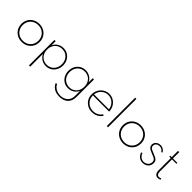

<svg xmlns="http://www.w3.org/2000/svg" viewBox="245 -2351 4117 4117"><g transform="rotate(45 2304.0 -292.5)"><path d="M354.5 16Q276.5 16 214 -18.5Q151.5 -53 115 -114.2Q78.5 -175.5 78.5 -256Q78.5 -336.5 115 -397.8Q151.5 -459 214 -493.5Q276.5 -528 354.5 -528Q433 -528 495.2 -493.5Q557.5 -459 594.2 -397.8Q631 -336.5 631 -256Q631 -175.5 594.5 -114.2Q558 -53 495.5 -18.5Q433 16 354.5 16ZM354.5 -20Q423.5 -20 477.2 -50.5Q531 -81 561.8 -134.2Q592.5 -187.5 592.5 -256Q592.5 -324.5 561.8 -377.8Q531 -431 477.2 -461.5Q423.5 -492 354.5 -492Q286 -492 232.2 -461.5Q178.5 -431 147.8 -377.8Q117 -324.5 117 -256Q117 -187.5 147.8 -134.2Q178.5 -81 232.2 -50.5Q286 -20 354.5 -20Z M823 260V-512H861V-387.5Q892 -453.5 951.8 -490.8Q1011.5 -528 1085.5 -528Q1159.5 -528 1217.5 -492.5Q1275.5 -457 1309 -395.8Q1342.5 -334.5 1342.5 -256Q1342.5 -178 1309 -116.5Q1275.5 -55 1217.8 -19.5Q1160 16 1086 16Q1012 16 952.2 -21.8Q892.5 -59.5 861 -126V260ZM1081.5 -18.5Q1146 -18.5 1196.8 -49Q1247.5 -79.5 1276.2 -133.2Q1305 -187 1305 -256Q1305 -325.5 1276 -379.2Q1247 -433 1196.8 -463.2Q1146.5 -493.5 1081.5 -493.5Q1016 -493.5 965.8 -463.2Q915.5 -433 886.8 -379.2Q858 -325.5 858 -256Q858 -187 886.8 -133Q915.5 -79 966 -48.8Q1016.5 -18.5 1081.5 -18.5Z M1754 275Q1660 275 1594.8 236.8Q1529.5 198.5 1496.5 126L1530 112Q1555.5 172 1615.8 207.8Q1676 243.5 1755 243.5Q1820 243.5 1872 217.8Q1924 192 1954.2 142.5Q1984.5 93 1984.5 22.5V-126Q1953 -59.5 1893.2 -21.8Q1833.5 16 1758.5 16Q1686 16 1628 -19.2Q1570 -54.5 1536.5 -116Q1503 -177.5 1503 -256Q1503 -335 1536.5 -396.2Q1570 -457.5 1628 -492.8Q1686 -528 1759 -528Q1833.5 -528 1893.5 -490.2Q1953.5 -452.5 1984.5 -386.5V-512H2022.5V14Q2022.5 103 1988.5 160.8Q1954.5 218.5 1894 246.8Q1833.5 275 1754 275ZM1764 -18.5Q1829.5 -18.5 1879.8 -48.8Q1930 -79 1958.8 -133Q1987.5 -187 1987.5 -256Q1987.5 -325.5 1959 -379.2Q1930.5 -433 1880 -463.2Q1829.5 -493.5 1764 -493.5Q1699.5 -493.5 1648.8 -463.2Q1598 -433 1569.2 -379.2Q1540.5 -325.5 1540.5 -256Q1540.5 -187 1569.2 -133.2Q1598 -79.5 1648.8 -49Q1699.5 -18.5 1764 -18.5Z M2485.5 16Q2405.5 16 2343.5 -19.8Q2281.5 -55.5 2246.2 -116.2Q2211 -177 2211 -253Q2211 -311 2231.8 -361.2Q2252.5 -411.5 2289 -448.8Q2325.5 -486 2373.2 -507Q2421 -528 2475 -528Q2545.5 -528 2603.5 -494.5Q2661.5 -461 2697.8 -403Q2734 -345 2739 -270.5Q2739.5 -266 2739.2 -262.5Q2739 -259 2739 -254.5H2247.5Q2247.5 -186 2278.2 -132.2Q2309 -78.5 2363 -48Q2417 -17.5 2486.5 -17.5Q2551.5 -17.5 2604.8 -45.5Q2658 -73.5 2690 -124L2719 -107Q2682.5 -48.5 2621.2 -16.2Q2560 16 2485.5 16ZM2249 -286H2701Q2695 -345.5 2663.2 -392.8Q2631.5 -440 2582.8 -467.2Q2534 -494.5 2476 -494.5Q2417 -494.5 2367.8 -467.2Q2318.5 -440 2287 -393Q2255.5 -346 2249 -286Z M2923 0V-860H2961V0Z M3430.5 16Q3352.5 16 3290 -18.5Q3227.5 -53 3191 -114.2Q3154.5 -175.5 3154.5 -256Q3154.5 -336.5 3191 -397.8Q3227.5 -459 3290 -493.5Q3352.5 -528 3430.5 -528Q3509 -528 3571.2 -493.5Q3633.5 -459 3670.2 -397.8Q3707 -336.5 3707 -256Q3707 -175.5 3670.5 -114.2Q3634 -53 3571.5 -18.5Q3509 16 3430.5 16ZM3430.5 -20Q3499.5 -20 3553.2 -50.5Q3607 -81 3637.8 -134.2Q3668.5 -187.5 3668.5 -256Q3668.5 -324.5 3637.8 -377.8Q3607 -431 3553.2 -461.5Q3499.5 -492 3430.5 -492Q3362 -492 3308.2 -461.5Q3254.5 -431 3223.8 -377.8Q3193 -324.5 3193 -256Q3193 -187.5 3223.8 -134.2Q3254.5 -81 3308.2 -50.5Q3362 -20 3430.5 -20Z M4024 16Q3961 16 3913.8 -19Q3866.5 -54 3843 -118.5L3870.5 -134Q3891 -78.5 3931.2 -47.2Q3971.5 -16 4023.5 -16Q4060.5 -16 4092 -32Q4123.5 -48 4142.5 -77.2Q4161.5 -106.5 4161.5 -146.5Q4161.5 -182 4145.2 -202Q4129 -222 4098.2 -236Q4067.5 -250 4023.5 -267Q3990 -280 3958.2 -296.2Q3926.5 -312.5 3906 -337.5Q3885.5 -362.5 3885.5 -401.5Q3885.5 -438 3904.5 -466.5Q3923.5 -495 3956.2 -511.5Q3989 -528 4030 -528Q4074.5 -528 4110.8 -506.5Q4147 -485 4169.5 -446L4144.5 -428Q4107 -496.5 4030 -496.5Q3982 -496.5 3951.5 -470.2Q3921 -444 3921 -402Q3921 -372.5 3937 -354Q3953 -335.5 3980.5 -322.8Q4008 -310 4042 -297Q4089.5 -278.5 4124.2 -261.5Q4159 -244.5 4178.2 -218.8Q4197.5 -193 4197.5 -148Q4197.5 -98.5 4174.5 -61.5Q4151.5 -24.5 4112.2 -4.2Q4073 16 4024 16Z M4482 16Q4432.5 16 4405.8 -18.5Q4379 -53 4379 -115.5V-483.5H4334V-512H4379V-703H4417V-512H4551V-483.5H4417V-116.5Q4417 -68 4435.2 -42.5Q4453.5 -17 4488 -17Q4520.5 -17 4543 -34L4552.5 -4Q4539.5 5 4520.8 10.5Q4502 16 4482 16Z"/></g></svg>

Font: Spartan Thin ExtraLight
Style: Regular
Weight: 250
Version: Version 1.004